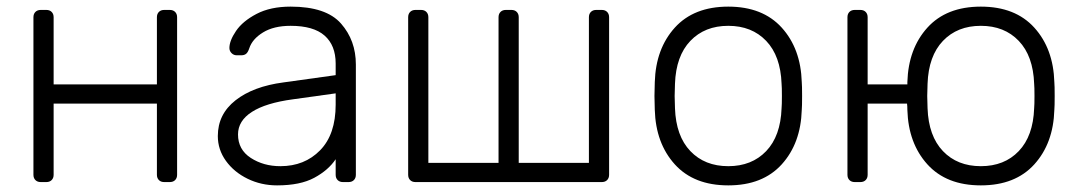

<svg xmlns="http://www.w3.org/2000/svg" viewBox="-20 -550 3262 580"><path d="M103 0Q93 0 87 -6Q81 -12 81 -22V-498Q81 -508 87 -514Q93 -520 103 -520H120Q130 -520 136 -514Q142 -508 142 -498V-295H454V-498Q454 -508 460 -514Q466 -520 476 -520H493Q503 -520 509 -514Q515 -508 515 -498V-22Q515 -12 509 -6Q503 0 493 0H476Q466 0 460 -6Q454 -12 454 -22V-237H142V-22Q142 -12 136 -6Q130 0 120 0Z M817 10Q769 10 728 -10Q687 -30 662.5 -64Q638 -98 638 -139Q638 -205 691.5 -247Q745 -289 836 -301L994 -323V-358Q994 -413 960.5 -442.5Q927 -472 858 -472Q807 -472 774.5 -452Q742 -432 733 -404Q729 -392 723.5 -387.5Q718 -383 709 -383H695Q686 -383 679.5 -389.5Q673 -396 673 -405Q673 -427 693 -456.5Q713 -486 755 -508Q797 -530 858 -530Q965 -530 1010 -479Q1055 -428 1055 -355V-22Q1055 -12 1049 -6Q1043 0 1033 0H1016Q1006 0 1000 -6Q994 -12 994 -22V-69Q972 -36 929.5 -13Q887 10 817 10ZM827 -48Q900 -48 947 -96Q994 -144 994 -234V-268L865 -250Q783 -239 741 -212Q699 -185 699 -144Q699 -98 737.5 -73Q776 -48 827 -48Z M1235 0Q1225 0 1219 -6Q1213 -12 1213 -22V-498Q1213 -508 1219 -514Q1225 -520 1235 -520H1252Q1262 -520 1268 -514Q1274 -508 1274 -498V-58H1486V-498Q1486 -508 1492 -514Q1498 -520 1508 -520H1525Q1535 -520 1541 -514Q1547 -508 1547 -498V-58H1759V-498Q1759 -508 1765 -514Q1771 -520 1781 -520H1798Q1808 -520 1814 -514Q1820 -508 1820 -498V-22Q1820 -12 1814 -6Q1808 0 1798 0Z M2180 10Q2076 10 2018.5 -53.5Q1961 -117 1958 -218L1957 -260L1958 -302Q1961 -403 2018.5 -466.5Q2076 -530 2180 -530Q2284 -530 2341.5 -466.5Q2399 -403 2402 -302Q2403 -292 2403 -260Q2403 -228 2402 -218Q2399 -117 2341.5 -53.5Q2284 10 2180 10ZM2180 -48Q2251 -48 2294.5 -93.5Q2338 -139 2341 -223Q2342 -233 2342 -260Q2342 -287 2341 -297Q2338 -381 2294.5 -426.5Q2251 -472 2180 -472Q2109 -472 2065.5 -426.5Q2022 -381 2019 -297L2018 -260L2019 -223Q2022 -139 2065.5 -93.5Q2109 -48 2180 -48Z M3165 -302Q3166 -292 3166 -260Q3166 -228 3165 -218Q3162 -117 3104.5 -53.5Q3047 10 2943 10Q2839 10 2781.5 -53.5Q2724 -117 2721 -218Q2721 -230 2720 -237H2601V-22Q2601 -12 2595 -6Q2589 0 2579 0H2562Q2552 0 2546 -6Q2540 -12 2540 -22V-498Q2540 -508 2546 -514Q2552 -520 2562 -520H2579Q2589 -520 2595 -514Q2601 -508 2601 -498V-295H2721V-302Q2724 -403 2781.5 -466.5Q2839 -530 2943 -530Q3047 -530 3104.5 -466.5Q3162 -403 3165 -302ZM3104 -223Q3105 -233 3105 -260Q3105 -287 3104 -297Q3101 -381 3057.5 -426.5Q3014 -472 2943 -472Q2872 -472 2828.5 -426.5Q2785 -381 2782 -297L2781 -260L2782 -223Q2785 -139 2828.5 -93.5Q2872 -48 2943 -48Q3014 -48 3057.5 -93.5Q3101 -139 3104 -223Z"/></svg>

Font: Rubik AZ
Style: Regular
Weight: 300
Designer: Hubert and Fischer
Foundry: Hubert & Fischer
Version: Version 2.000